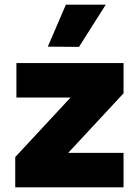

<svg xmlns="http://www.w3.org/2000/svg" viewBox="-20 -799 573 819"><path d="M431 -779 317 -599 184 -600 261 -779ZM507 0H45V-129L281 -383H50V-530H507V-401L271 -147H507Z"/></svg>

Font: Be Vietnam Black
Style: Regular
Weight: 900
Designer: Lam Bao; Tony Le; Vietanh Nguyen
Foundry: Yellow Type Foundry
Version: Version 5.000